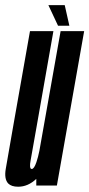

<svg xmlns="http://www.w3.org/2000/svg" viewBox="-47 -721 347 746"><path d="M94 0V-26Q62 4.5 23.5 4.5Q-2.5 4.5 -15 -8Q-31.5 -25.5 -24.5 -65.5Q-12 -136 4.5 -232L69.5 -600H160.5L95.5 -230.5Q78 -131.5 72 -98Q66.5 -68.5 74 -65Q75 -64.5 76.5 -64.5Q85.5 -64.5 94.5 -91Q101 -110 106 -135L188.5 -600H280L174 0ZM178.5 -621 141 -701H204.5L222.5 -621Z"/></svg>

Font: Anybody UltraCondensed Medium
Style: Italic
Weight: 500
Width: 1
Italic angle: -10°
Designer: Tyler Finck
Foundry: Etcetera Type Company
Version: Version 1.010; ttfautohint (v1.8.3) -l 8 -r 50 -G 200 -x 14 